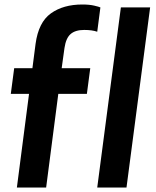

<svg xmlns="http://www.w3.org/2000/svg" viewBox="-20 -833 691 853"><path d="M185 0H55L109 -416H28L43 -530H124L138 -638Q151 -734 206 -773.5Q261 -813 346 -813Q377 -813 398.5 -808Q420 -803 426 -800L412 -692Q389 -700 354 -700Q315 -700 294 -682Q273 -664 266.5 -620Q260 -576 254 -530H381L366 -416H239ZM542 0H412L517 -800H647Z"/></svg>

Font: Tanohe Sans SemiBold
Style: Italic
Weight: 600
Designer: Village Type and Design LLC & Cristiano Sobral
Foundry: Cooper Hewitt Smithsonian Design Museum
Version: Version 1.00;September 29, 2021;FontCreator 13.0.0.2655 64-b